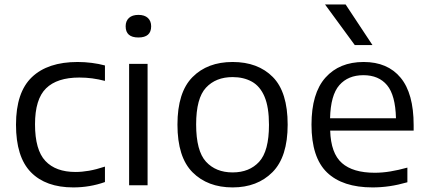

<svg xmlns="http://www.w3.org/2000/svg" viewBox="-20 -828 1911 858"><path d="M307.5 9.5Q184.5 9.5 118 -58.5Q51.5 -126.5 51.5 -271Q51.5 -415.5 122.5 -483.2Q193.5 -551 327 -551Q358.5 -551 389.8 -547Q421 -543 449 -535.5V-466.5Q420 -474 392 -477.8Q364 -481.5 334.5 -481.5Q235 -481.5 185.8 -433.2Q136.5 -385 136.5 -272.5Q136.5 -158 182.8 -108.8Q229 -59.5 317.5 -59.5Q346 -59.5 377.8 -65Q409.5 -70.5 449 -83.5V-14.5Q381.5 9.5 307.5 9.5Z M557 0V-542.5H639.5V0ZM598.5 -660.5Q541.5 -660.5 541.5 -710.5Q541.5 -734 556.2 -747.8Q571 -761.5 598.5 -761.5Q626 -761.5 640.8 -747.8Q655.5 -734 655.5 -710.5Q655.5 -660.5 598.5 -660.5Z M1019.5 9.5Q908 9.5 840.5 -58Q773 -125.5 773 -271Q773 -415.5 840 -483.2Q907 -551 1019.5 -551Q1132.5 -551 1199 -484Q1265.5 -417 1265.5 -271Q1265.5 -127 1197.8 -58.8Q1130 9.5 1019.5 9.5ZM1019.5 -57.5Q1094.5 -57.5 1138.2 -105.2Q1182 -153 1182 -270Q1182 -349 1162.2 -395.8Q1142.5 -442.5 1105.8 -463Q1069 -483.5 1019.5 -483.5Q944.5 -483.5 900.5 -436.2Q856.5 -389 856.5 -272Q856.5 -153.5 900.5 -105.5Q944.5 -57.5 1019.5 -57.5Z M1645 9.5Q1511 9.5 1441.5 -57.2Q1372 -124 1372 -271Q1372 -411 1434.2 -481Q1496.5 -551 1605 -551Q1712 -551 1770.2 -480.8Q1828.5 -410.5 1828.5 -269V-244.5H1455.5Q1458.5 -143 1507.8 -99.5Q1557 -56 1655 -56Q1688.5 -56 1724.8 -62Q1761 -68 1800.5 -79V-13.5Q1758.5 -1.5 1720.5 4Q1682.5 9.5 1645 9.5ZM1604 -492Q1535.5 -492 1496.5 -447.5Q1457.5 -403 1455 -299.5H1749.5Q1747 -402.5 1709.8 -447.2Q1672.5 -492 1604 -492ZM1565.5 -626.5 1432.5 -808H1524.5L1644.5 -626.5Z"/></svg>

Font: Encode Sans SemiExpanded SemiExpanded
Style: Regular
Weight: 400
Width: 6
Designer: Multiple Designers
Foundry: Impallari Type
Version: Version 3.000; ttfautohint (v1.8.3) -l 8 -r 50 -G 200 -x 14 